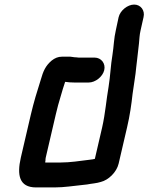

<svg xmlns="http://www.w3.org/2000/svg" viewBox="-20 -783 649 840"><path d="M394 -531H331C326 -531 320 -531 315 -532C301 -532 292 -536 278 -535H251C234 -535 220 -529 206 -518C179 -495 169 -472 158 -433C142 -383 128 -337 115 -282L71 -93C54 -18 63 37 138 37H218C262 37 302 30 343 26L361 24C381 20 403 19 421 13C454 5 490 -29 499 -67L536 -226C548 -277 555 -326 560 -372C565 -412 573 -452 576 -489L580 -523C583 -548 585 -570 588 -593C590 -612 590 -629 595 -650L608 -708C615 -737 596 -763 567 -763C538 -763 506 -737 499 -708L487 -652C478 -614 478 -580 472 -543C464 -497 463 -452 455 -403C445 -346 441 -288 427 -226L395 -88C392 -87 389 -87 386 -86L371 -84C329 -79 288 -72 244 -72H178C178 -75 178 -78 179 -81C179 -85 179 -89 180 -93L224 -282C231 -311 237 -335 245 -360L255 -394C259 -405 262 -415 265 -425C277 -423 291 -422 305 -422H368C397 -422 429 -447 436 -476C443 -505 423 -531 394 -531Z"/></svg>

Font: Electronic
Style: ExHvIt
Weight: 900
Version: Version 1.011